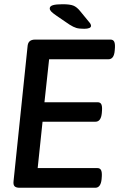

<svg xmlns="http://www.w3.org/2000/svg" viewBox="-20 -887 586 907"><path d="M44 -31 110 -666Q111 -684 120 -692Q129 -700 146 -700H502Q514 -700 519 -691Q524 -682 523 -662L522 -649Q519 -607 492 -607H212L190 -404H441Q453 -404 458 -395.5Q463 -387 462 -367L461 -353Q457 -312 431 -312H181L158 -93H440Q452 -93 457 -84Q462 -75 461 -55L460 -41Q456 0 430 0H73Q56 0 49 -7Q42 -14 44 -31ZM308 -771 248 -812Q229 -825 222 -832.5Q215 -840 215 -847Q215 -858 230 -862.5Q245 -867 276 -867Q310 -867 326.5 -860.5Q343 -854 359 -834L400 -784Q410 -773 410 -765Q410 -758 401.5 -754.5Q393 -751 378 -751Q354 -751 340.5 -755Q327 -759 308 -771Z"/></svg>

Font: Asap-MediumItalic
Style: Italic
Weight: 500
Italic angle: -6°
Designer: Pablo Cosgaya
Foundry: Omnibus-Type
Version: Version 2.000; ttfautohint (v1.8)